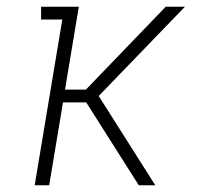

<svg xmlns="http://www.w3.org/2000/svg" viewBox="-20 -550 640 570"><path d="M83 0 165 -492H102V-530H214L173 -284H235L472 -530H529L273 -265L441 0H392L236 -246H167L126 0Z"/></svg>

Font: Iosevka Slab XLtEx
Style: Italic
Weight: 200
Width: 7
Italic angle: -9°
Monospace: yes
Designer: Belleve Invis
Foundry: Belleve Invis
Version: Version 11.1.0; ttfautohint (v1.8.3)